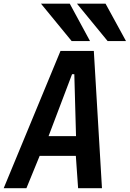

<svg xmlns="http://www.w3.org/2000/svg" viewBox="-28 -994 686 1014"><path d="M291.5 -725H467.5L510.5 0H384.5L372.5 -171H181.5L111.5 0H-8.5ZM373.5 -275 364.5 -602H352.5L228.5 -275ZM188.5 -974.5H340.5L447.5 -777H350.5ZM378.5 -974.5H529.5L637.5 -777H540.5Z"/></svg>

Font: JuliaMono BoldItalic
Style: Regular
Weight: 700
Italic angle: -9°
Monospace: yes
Designer: cormullion
Foundry: corm
Version: Version 0.049; ttfautohint (v1.8.4)